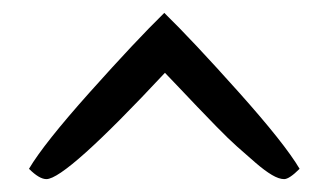

<svg xmlns="http://www.w3.org/2000/svg" viewBox="-20 -695 510 298"><path d="M236 -582Q82 -417 52 -417Q41 -417 25 -433Q48 -472 119.5 -552Q191 -632 235 -675Q279 -632 350.5 -552Q422 -472 445 -433Q429 -417 421 -417Q413 -417 402 -423.5Q391 -430 376.5 -442.5Q362 -455 348 -467.5Q334 -480 316 -498.5Q298 -517 286.5 -529Q275 -541 258 -559Q241 -577 236 -582Z"/></svg>

Font: Overlock
Style: Regular
Weight: 400
Designer: Dario Muhafara
Foundry: Dario Manuel Muhafara
Version: Version 1.002